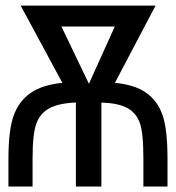

<svg xmlns="http://www.w3.org/2000/svg" viewBox="-20 -679 640 699"><path d="M398.4 -377.4Q470.2 -370.6 511.7 -341.6Q553.2 -312.5 571.5 -260.7Q589.8 -209 589.8 -100.1V0H502V-102.5Q502 -197.3 488.3 -233.4Q474.6 -269.5 441.9 -286.6Q409.2 -303.7 349.1 -305.7V0H256.3V-305.7Q194.3 -303.2 160.6 -285.4Q127 -267.6 112.8 -230.2Q98.6 -192.9 98.6 -102.5V0H10.7V-100.1Q10.7 -206.5 30 -259Q49.3 -311.5 91.8 -340.8Q134.3 -370.1 207 -377.4L55.2 -658.7H546.4ZM303.7 -374 397.9 -582.5H203.6Z"/></svg>

Font: Liberation Mono
Style: Regular
Weight: 400
Monospace: yes
Designer: Steve Matteson
Foundry: Ascender Corporation
Version: Version 2.1.5